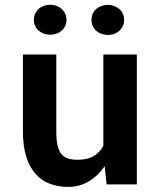

<svg xmlns="http://www.w3.org/2000/svg" viewBox="-20 -750 640 781"><path d="M405.8 -74.2Q378.9 -34.7 341.1 -12.2Q303.2 10.3 258.3 10.3Q217.3 10.3 183.1 -2.4Q148.9 -15.1 124.5 -42.7Q100.1 -70.3 86.7 -113Q73.2 -155.8 73.2 -215.8V-528.3H209V-214.8Q209 -182.6 213.6 -160.6Q218.3 -138.7 228.5 -125.2Q238.8 -111.8 255.4 -106Q272 -100.1 295.9 -100.1Q336.4 -100.1 361.8 -115.5Q387.2 -130.9 400.4 -157.7V-528.3H536.6V0H413.6ZM117.7 -669.4Q117.7 -682.1 122.6 -693.4Q127.4 -704.6 136.2 -712.9Q145 -721.2 157.2 -725.8Q169.4 -730.5 184.1 -730.5Q198.7 -730.5 210.9 -725.8Q223.1 -721.2 231.9 -712.9Q240.7 -704.6 245.6 -693.4Q250.5 -682.1 250.5 -669.4Q250.5 -656.7 245.6 -645.5Q240.7 -634.3 231.9 -626.2Q223.1 -618.2 210.9 -613.5Q198.7 -608.9 184.1 -608.9Q169.4 -608.9 157.2 -613.5Q145 -618.2 136.2 -626.2Q127.4 -634.3 122.6 -645.5Q117.7 -656.7 117.7 -669.4ZM352.1 -669.4Q352.1 -682.1 356.9 -693.4Q361.8 -704.6 370.6 -712.6Q379.4 -720.7 391.6 -725.3Q403.8 -730 418.5 -730Q433.1 -730 445.3 -725.3Q457.5 -720.7 466.3 -712.6Q475.1 -704.6 480 -693.4Q484.9 -682.1 484.9 -669.4Q484.9 -656.2 480 -645Q475.1 -633.8 466.3 -625.5Q457.5 -617.2 445.3 -612.5Q433.1 -607.9 418.5 -607.9Q403.8 -607.9 391.6 -612.5Q379.4 -617.2 370.6 -625.5Q361.8 -633.8 356.9 -645Q352.1 -656.2 352.1 -669.4Z"/></svg>

Font: TypoPRO Roboto Mono
Style: Bold
Weight: 700
Designer: Google
Version: Version 2.000986; 2015; ttfautohint (v1.3)